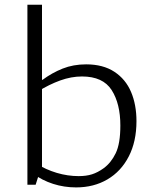

<svg xmlns="http://www.w3.org/2000/svg" viewBox="-20 -785 660 816"><path d="M151.5 -63 131.5 0H96.5V-765H158.5V-70ZM303.5 11.5Q252.5 11.5 205.8 -3.5Q159 -18.5 120.5 -47L132.5 -90.5Q175 -64 221.5 -50.2Q268 -36.5 314.5 -36.5Q346.5 -36.5 371 -44.2Q395.5 -52 420.5 -70Q452 -93 471.8 -133.8Q491.5 -174.5 491.5 -251.5Q491.5 -344.5 454.5 -402.2Q417.5 -460 328.5 -460Q282.5 -460 235.8 -443Q189 -426 143 -397.5L146 -445.5H160.5Q201 -475.5 246.2 -493.5Q291.5 -511.5 346 -511.5Q418 -511.5 466 -480Q514 -448.5 537 -394.2Q560 -340 560 -270Q560 -183.5 527.2 -120Q494.5 -56.5 436.5 -22.5Q378.5 11.5 303.5 11.5Z"/></svg>

Font: Monaspace Argon Var ExtraLight
Style: Regular
Weight: 200
Designer: Riley Cran and the Lettermatic Team
Version: Version 1.200 (Monaspace Argon Var)